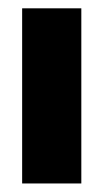

<svg xmlns="http://www.w3.org/2000/svg" viewBox="-20 -430 256 450"><path d="M31.9 0V-410.5H170.6V0Z"/></svg>

Font: League Spartan Extralight
Style: Regular
Weight: 200
Foundry: The League of Moveable Type
Version: Version 2.300; ttfautohint (v1.8.3)